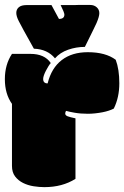

<svg xmlns="http://www.w3.org/2000/svg" viewBox="-26 -752 504 778"><path d="M317.9 -562Q282.7 -562 250 -550.5Q217.3 -539.1 196.8 -515.6Q166.5 -552.7 111.3 -554.7Q85.4 -600.6 70.3 -628.4Q55.2 -656.2 50.3 -666Q40 -686 40 -699.7Q40 -713.9 50.3 -722.7Q60.5 -731.4 81.5 -731.4H182.6L212.9 -675.3Q234.9 -675.3 234.9 -692.9Q234.9 -700.7 219.7 -731.4H254.4Q266.6 -731.4 275.4 -731.4Q284.2 -731.4 289.6 -731.9H339.8Q355.5 -731.9 366 -722.4Q376.5 -712.9 376.5 -698.7Q376.5 -685.1 365.2 -658.7Q359.4 -646 352.8 -632.8Q346.2 -619.6 339.4 -605.5Q332.5 -591.3 327.1 -580.6Q321.8 -569.8 317.9 -562ZM153.8 6.3Q133.3 6.3 110.1 2.7Q86.9 -1 67.4 -10.7Q47.9 -20.5 35.2 -37.1Q22.5 -53.7 22.5 -79.6V-331.1Q-6.3 -371.6 -6.3 -431.2Q-6.3 -490.2 22.5 -533.7H97.2Q154.8 -533.7 179.7 -496.6Q175.3 -491.7 170.2 -483.4Q165 -475.1 160.2 -465.8Q155.3 -456.5 152.1 -447.5Q148.9 -438.5 148.9 -432.1Q148.9 -414.1 167 -414.1Q182.6 -476.6 224.1 -508.5Q265.6 -540.5 329.6 -540.5Q401.9 -540.5 442.9 -509.8Q457.5 -471.2 457.5 -414.6Q457.5 -357.4 435.1 -312Q426.8 -307.6 415 -303.7Q403.3 -299.8 389.4 -297.1Q375.5 -294.4 360.1 -292.7Q344.7 -291 330.1 -291Q300.3 -291 276.6 -295.2Q252.9 -299.3 242.2 -302.7Q238.3 -298.8 238.3 -291.7Q238.3 -284.7 248 -280.8Q252.9 -278.8 260.7 -276.9Q268.6 -274.9 279.8 -272.5V-27.3Q226.6 6.3 153.8 6.3Z"/></svg>

Font: Modak sl
Style: Regular
Weight: 400
Designer: Sarang Kulkarni, Maithili Shingre, Noopur Datye
Foundry: Ek Type
Version: Version 1.036;PS Version 1.000;hotconv 1.0.79;makeotf.lib2.5